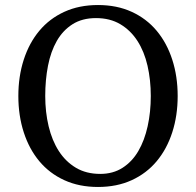

<svg xmlns="http://www.w3.org/2000/svg" viewBox="-20 -732 780 764"><path d="M53 -350Q53 -428 74.5 -494.5Q96 -561 136.5 -609.5Q177 -658 236 -685Q295 -712 370 -712Q445 -712 504 -685Q563 -658 603.5 -609.5Q644 -561 665.5 -494.5Q687 -428 687 -350Q687 -272 665.5 -205.5Q644 -139 603.5 -90.5Q563 -42 504 -15Q445 12 370 12Q295 12 236 -15Q177 -42 136.5 -90.5Q96 -139 74.5 -205.5Q53 -272 53 -350ZM160 -350Q160 -286 173.5 -229.5Q187 -173 214 -131Q241 -89 282 -64.5Q323 -40 379 -40Q430 -40 468 -64.5Q506 -89 530.5 -131Q555 -173 567.5 -229.5Q580 -286 580 -350Q580 -414 567 -470.5Q554 -527 527 -569Q500 -611 459 -635.5Q418 -660 362 -660Q307 -660 268.5 -635.5Q230 -611 206 -569Q182 -527 171 -470.5Q160 -414 160 -350Z"/></svg>

Font: PT Serif
Style: Regular
Weight: 400
Designer: A.Korolkova, O.Umpeleva, V.Yefimov
Foundry: ParaType Ltd
Version: Version 1.000W OFL; ttfautohint (v1.6)